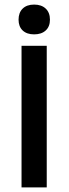

<svg xmlns="http://www.w3.org/2000/svg" viewBox="-20 -818 299 838"><path d="M61 -732Q61 -763 79 -780.5Q97 -798 129 -798Q161 -798 179.5 -780.5Q198 -763 198 -732Q198 -702 179.5 -685Q161 -668 129 -668Q97 -668 79 -685Q61 -702 61 -732ZM74 -618H184V0H74Z"/></svg>

Font: Athiti SemiBold
Style: Regular
Weight: 600
Designer: CadsonDemak Team
Foundry: CadsonDemak
Version: Version 1.033